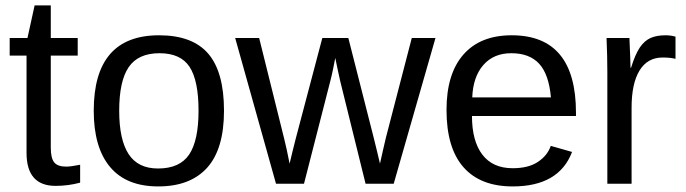

<svg xmlns="http://www.w3.org/2000/svg" viewBox="-20 -666 2485 696"><path d="M270.5 -3.9Q227.5 7.8 181.6 7.8Q76.2 7.8 76.2 -111.8V-464.4H15.1V-528.3H79.6L105.5 -646.5H164.1V-528.3H261.7V-464.4H164.1V-130.9Q164.1 -92.8 176.5 -77.4Q189 -62 219.7 -62Q236.3 -62 270.5 -68.8Z M792 -264.6Q792 -126 731 -58.1Q669.9 9.8 553.7 9.8Q438 9.8 378.9 -60.8Q319.8 -131.3 319.8 -264.6Q319.8 -538.1 556.6 -538.1Q677.7 -538.1 734.9 -471.4Q792 -404.8 792 -264.6ZM699.7 -264.6Q699.7 -374 667.2 -423.6Q634.8 -473.1 558.1 -473.1Q481 -473.1 446.5 -422.6Q412.1 -372.1 412.1 -264.6Q412.1 -160.2 446 -107.7Q480 -55.2 552.7 -55.2Q631.8 -55.2 665.8 -106Q699.7 -156.7 699.7 -264.6Z M1177.7 -373.5 1082 0H980.5L832.5 -528.3H919.4L1010.3 -162.6Q1014.2 -147 1019.5 -123Q1024.9 -99.1 1029.8 -72.8Q1035.2 -95.7 1040.8 -118.7Q1046.4 -141.6 1052.2 -164.1L1148.4 -528.3H1242.7L1335 -165.5Q1340.8 -142.6 1346.4 -119.1Q1352.1 -95.7 1357.4 -72.8Q1362.8 -96.2 1368.4 -121.8Q1374 -147.5 1378.9 -167L1472.7 -528.3H1558.6L1407.2 0H1305.2L1212.9 -373.5Q1208 -394 1203.9 -414.8Q1199.7 -435.5 1195.3 -456.1Q1193.4 -445.3 1188.2 -419.7Q1183.1 -394 1177.7 -373.5Z M1690.9 -245.6Q1690.9 -154.8 1728.5 -105.5Q1766.1 -56.2 1838.4 -56.2Q1895.5 -56.2 1929.9 -79.1Q1964.4 -102.1 1976.6 -137.2L2053.7 -115.2Q2006.3 9.8 1838.4 9.8Q1721.2 9.8 1659.9 -60.1Q1598.6 -129.9 1598.6 -267.6Q1598.6 -398.4 1659.9 -468.3Q1721.2 -538.1 1835 -538.1Q2067.9 -538.1 2067.9 -257.3V-245.6ZM1977.1 -313Q1969.7 -396.5 1934.6 -434.8Q1899.4 -473.1 1833.5 -473.1Q1769.5 -473.1 1732.2 -430.4Q1694.8 -387.7 1691.9 -313Z M2269.5 -275.4V0H2181.6V-405.3Q2181.6 -460.9 2178.7 -528.3H2261.7Q2263.7 -483.4 2264.6 -456.5Q2265.6 -429.7 2265.6 -420.4H2267.6Q2282.2 -468.3 2299.8 -494.6Q2316.9 -519 2338.9 -528.6Q2360.8 -538.1 2393.1 -538.1Q2411.1 -538.1 2428.7 -533.2V-452.6Q2412.1 -457.5 2381.8 -457.5Q2327.1 -457.5 2298.3 -410.4Q2269.5 -363.3 2269.5 -275.4Z"/></svg>

Font: Arimo Nerd Font
Style: Regular
Weight: 400
Designer: Steve Matteson
Foundry: Monotype Imaging Inc.
Version: Version 1.33;Nerd Fonts 3.2.1